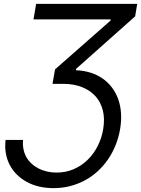

<svg xmlns="http://www.w3.org/2000/svg" viewBox="-20 -747 722 982"><path d="M8.5 -31.2H98Q93.4 16.3 114.3 55.8Q125 74.6 140.8 89.3Q156.6 104 176.5 114.3Q196.4 124.6 219.8 130.1Q243.3 135.7 269.2 135.7Q316.8 135.7 357.2 118.1Q397.7 100.5 428.6 70.1Q459.5 39.8 479.9 -0.7Q500.4 -41.2 507.8 -86.6Q516.7 -139.9 505.9 -182.7Q495 -225.5 467.7 -255.5Q440.3 -285.5 398.3 -301.8Q356.2 -318.2 302.6 -318.2H248.6L261.4 -392L545.5 -642L546.2 -647.7H151.3L164.8 -727.3H681.8L671.2 -663.4L369.3 -394.9L368.6 -387.8Q448.9 -384.2 504.6 -345.5Q532.3 -326.3 552.6 -299.5Q572.8 -272.7 584.5 -240.1Q596.2 -207.4 598.9 -169Q601.6 -130.7 594.5 -88.1Q587.4 -45.5 571.9 -6.4Q556.5 32.7 533.6 66.4Q510.7 100.1 481 127.7Q451.3 155.2 415.8 174.5Q380.3 193.9 339.7 204.5Q299 215.2 254.3 215.2Q175.8 215.2 117.9 183.9Q89.1 168.3 66.8 146.3Q44.4 124.3 30 96.9Q15.6 69.6 9.9 37.3Q4.3 5 8.5 -31.2Z"/></svg>

Font: Inter P
Style: Italic
Weight: 400
Italic angle: -9.40001°
Designer: Rasmus Andersson
Foundry: rsms
Version: Version 3.018;git-588b23468